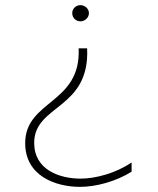

<svg xmlns="http://www.w3.org/2000/svg" viewBox="-20 -542 613 747"><path d="M319 -354H286C296 -137 78 -153 78 15C78 143 197 185 291 185C354 185 431 164 492 126V90C431 132 351 153 294 153C212 153 113 119 113 14C113 -136 330 -115 319 -354ZM293 -522C275 -522 261 -508 261 -491C261 -473 275 -459 293 -459C310 -459 326 -473 326 -491C326 -508 310 -522 293 -522Z"/></svg>

Font: Chess Sans ExtraLight
Style: Regular
Weight: 275
Designer: Wolf Bōese
Foundry: Wolf Bōese
Version: Version 7.223;Glyphs 3.3 (3306)